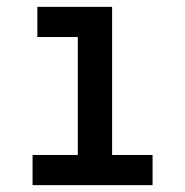

<svg xmlns="http://www.w3.org/2000/svg" viewBox="-20 -540 540 560"><path d="M75 0V-88H207V-432H89V-520H307V-88H425V0Z"/></svg>

Font: Iosevka SS04 Semibold
Style: Regular
Weight: 600
Monospace: yes
Designer: Belleve Invis
Foundry: Belleve Invis
Version: Version 19.0.0; ttfautohint (v1.8.4)